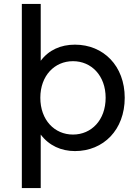

<svg xmlns="http://www.w3.org/2000/svg" viewBox="-20 -762 706 976"><path d="M361 6C506 6 614 -102 614 -265C614 -427 506 -535 361 -535C289 -535 228 -508 187 -453V-742H91V194H187V-78C229 -22 291 6 361 6ZM351 -78C257 -78 185 -152 185 -265C185 -377 257 -451 351 -451C445 -451 517 -377 517 -265C517 -152 445 -78 351 -78Z"/></svg>

Font: Chess Sans Medium
Style: Regular
Weight: 500
Designer: Wolf Bōese
Foundry: Wolf Bōese
Version: Version 7.223;Glyphs 3.3 (3306)